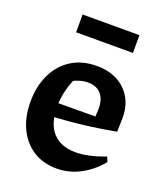

<svg xmlns="http://www.w3.org/2000/svg" viewBox="-133 -792 761 892"><g transform="rotate(20 247.5 -346.0)"><path d="M251 11Q185 11 136 -20Q87 -51 59.5 -107.5Q32 -164 32 -240Q32 -318 61 -377Q90 -436 142 -468.5Q194 -501 266 -501Q326 -501 369.5 -477.5Q413 -454 437 -411.5Q461 -369 460 -310L458 -246Q392 -234 336.5 -226.5Q281 -219 227 -214.5Q173 -210 112 -207L113 -277L339 -278L341 -317Q341 -364 318 -389.5Q295 -415 253 -415Q236 -415 219 -410.5Q202 -406 185 -398Q171 -365 163.5 -330Q156 -295 156 -261Q156 -177 195.5 -133.5Q235 -90 308 -90Q371 -90 454 -122L464 -98Q420 -45 365.5 -17Q311 11 251 11ZM121 -615V-703H402V-615Z"/></g></svg>

Font: Piazzolla 24pt
Style: Bold
Weight: 700
Designer: Juan Pablo del Peral
Foundry: Huerta Tipografica
Version: Version 2.005